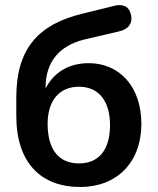

<svg xmlns="http://www.w3.org/2000/svg" viewBox="-20 -736 629 766"><path d="M300 10C446 10 544 -88 544 -242C544 -391 456 -484 334 -484C250 -484 192 -443 162 -383V-388C162 -487 215 -553 315 -578L456 -611C492 -619 510 -643 503 -676C496 -709 472 -722 437 -713L307 -681C135 -639 45 -544 45 -347V-274C45 -87 143 10 300 10ZM295 -84C215 -84 170 -139 170 -242C170 -334 216 -390 295 -390C373 -390 419 -334 419 -237C419 -138 374 -84 295 -84Z"/></svg>

Font: SN Pro SemiBold
Style: Regular
Weight: 600
Designer: Tobias Whetton
Foundry: Supernotes
Version: Version 1.003;Glyphs 3.3 (3324)